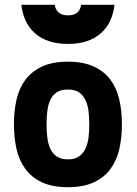

<svg xmlns="http://www.w3.org/2000/svg" viewBox="-20 -768 570 800"><path d="M263 -511Q328 -511 371.5 -490.5Q415 -470 441 -434.5Q467 -399 477.5 -351.5Q488 -304 488 -250Q488 -196 477.5 -148.5Q467 -101 441 -65Q415 -29 371.5 -8.5Q328 12 263 12Q198 12 154.5 -8.5Q111 -29 85 -65Q59 -101 48.5 -148.5Q38 -196 38 -250Q38 -304 48.5 -351.5Q59 -399 85 -434.5Q111 -470 154.5 -490.5Q198 -511 263 -511ZM263 -104Q291 -104 308 -115.5Q325 -127 335 -146.5Q345 -166 348.5 -192.5Q352 -219 352 -250Q352 -281 348.5 -307.5Q345 -334 335 -353.5Q325 -373 308 -384Q291 -395 263 -395Q235 -395 217.5 -384Q200 -373 190.5 -353.5Q181 -334 177.5 -307.5Q174 -281 174 -250Q174 -219 177.5 -192.5Q181 -166 190.5 -146.5Q200 -127 217.5 -115.5Q235 -104 263 -104ZM208 -748Q215 -704 263 -704Q312 -704 318 -748H457Q453 -712 439.5 -682.5Q426 -653 402 -631Q378 -609 343.5 -597Q309 -585 263 -585Q217 -585 182.5 -597Q148 -609 124 -631Q100 -653 86.5 -682.5Q73 -712 69 -748Z"/></svg>

Font: Panefresco 999wt
Style: Regular
Weight: 900
Version: Version 1.001